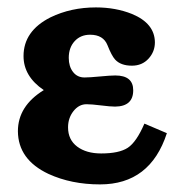

<svg xmlns="http://www.w3.org/2000/svg" viewBox="-20 -478 487 518"><path d="M430.2 -118.7Q385.3 19.5 250 19.5Q172.4 19.5 110.8 -8.8Q28.8 -47.4 28.3 -124Q28.3 -191.9 98.1 -234.9Q43.5 -272 43.5 -326.7Q43.5 -394.5 116.2 -431.2Q171.4 -458 238.8 -458Q292 -458 335.9 -440.4Q397.5 -415 397.9 -363.8Q397.9 -338.4 380.6 -319.6Q363.3 -300.8 335.9 -300.8Q305.7 -300.8 290.5 -317.4Q281.2 -327.6 270 -356Q258.8 -384.3 223.1 -384.3Q197.3 -384.3 181.4 -366.9Q165.5 -349.6 165.5 -321.8Q165.5 -298.8 177 -283.9Q188.5 -269 208 -269Q221.7 -269 249.8 -271.7Q277.8 -274.4 291 -274.4Q339.4 -274.4 339.4 -234.4Q339.4 -190.9 290.5 -190.4Q277.8 -190.4 252.4 -193.6Q227.1 -196.8 213.4 -196.8Q192.9 -196.8 178.2 -178.2Q163.6 -159.7 163.6 -134.3Q163.6 -101.1 188.2 -82.5Q212.9 -64 252.9 -64Q301.3 -64 324.7 -79.3Q348.1 -94.7 369.6 -144.5Z"/></svg>

Font: Accordance
Style: Bold
Weight: 700
Version: Version 1.2 (build January 31, 2020) Miklal Software Solutio